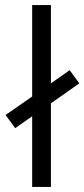

<svg xmlns="http://www.w3.org/2000/svg" viewBox="-20 -738 333 758"><path d="M107 0H181V-330L293 -409L255 -461L181 -409V-718H107V-357L2 -284L40 -232L107 -279Z"/></svg>

Font: TitilliumText22L
Style: 400 wt
Weight: 400
Designer: Campivisivi
Foundry: Campivisivi
Version: 1.000